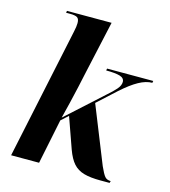

<svg xmlns="http://www.w3.org/2000/svg" viewBox="-113 -851 839 948"><g transform="rotate(15 306.5 -377.0)"><path d="M488 6Q436 6 403 -3.5Q370 -13 349 -36.5Q328 -60 312 -104L256 -262L220 -229L173 0H30L172 -671Q175 -684 176.5 -695.5Q178 -707 178 -715Q178 -737 167 -743.5Q156 -750 131 -750H110L112 -760H340L280 -489Q273 -457 263.5 -413Q254 -369 243 -324.5Q232 -280 223 -244L406 -410Q436 -436 452.5 -455Q469 -474 469 -492Q469 -512 445.5 -519Q422 -526 375 -526L377 -536H613L611 -526Q579 -526 542 -505.5Q505 -485 458 -443L364 -357L481 -65Q497 -29 507.5 -16.5Q518 -4 538 -4L535 6Z"/></g></svg>

Font: Noto Serif Display SemiCondensed
Style: Bold Italic
Weight: 700
Width: 4
Italic angle: -12°
Designer: Monotype Design Team
Foundry: Monotype Imaging Inc.
Version: Version 2.009